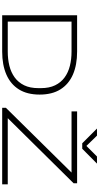

<svg xmlns="http://www.w3.org/2000/svg" viewBox="405 -1313 908 1758"><g transform="rotate(90 859.0 -434.0)"><path d="M120 0V-686H452Q575 -686 663 -647.5Q751 -609 798.5 -533Q846 -457 846 -343Q846 -229 798.5 -153Q751 -77 663 -38.5Q575 0 452 0ZM178 -51H452Q522 -51 582.5 -66Q643 -81 689 -114.5Q735 -148 761 -201.5Q787 -255 787 -332V-354Q787 -431 761 -484.5Q735 -538 689 -571.5Q643 -605 582.5 -620Q522 -635 452 -635H178ZM967 0V-34L1560 -635H1000V-686H1658V-654L1062 -51H1668V0ZM1157 -868H1222L1328 -759H1304L1413 -868H1478L1342 -733H1292Z"/></g></svg>

Font: Archivo Expanded Thin
Style: Regular
Weight: 250
Width: 7
Designer: Hector Gatti
Foundry: Omnibus-Type
Version: Version 2.001